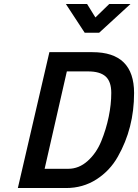

<svg xmlns="http://www.w3.org/2000/svg" viewBox="-20 -948 696 968"><path d="M313 0H70L229 -685H446Q656 -685 656 -479Q656 -302 574 -158Q534 -87 466 -43.5Q398 0 313 0ZM424 -588H317L205 -97H324Q378 -97 422 -136.5Q466 -176 490.5 -236Q515 -296 528 -359Q541 -422 541 -479.5Q541 -537 512.5 -562.5Q484 -588 424 -588ZM638 -928 480 -783H407L312 -928H419L461 -860L531 -928Z"/></svg>

Font: Titillium Web SemiBold
Style: Italic
Weight: 600
Italic angle: -13°
Version: Version 1.002;PS 57.000;hotconv 1.0.70;makeotf.lib2.5.55311